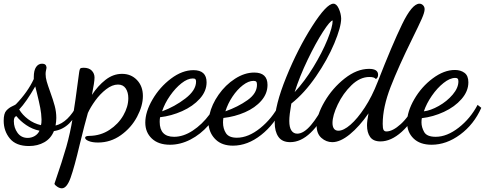

<svg xmlns="http://www.w3.org/2000/svg" viewBox="-40 -740 2627 1040"><path d="M-20 -86Q-20 -125 -6 -140.5Q8 -156 25.5 -164Q43 -172 46 -175Q110 -241 143 -312V-322Q143 -359 155.5 -377Q168 -395 188 -395Q210 -395 212 -375Q212 -370 209.5 -360Q207 -350 207 -339Q207 -320 213 -299Q219 -278 232 -242Q248 -198 256.5 -166Q265 -134 265 -101Q265 -84 261 -60Q329 -77 379 -173L391 -164Q371 -107 335.5 -72Q300 -37 252 -30Q236 10 200 30.5Q164 51 117 51Q47 51 13.5 10.5Q-20 -30 -20 -86ZM185 -93Q184 -125 178 -156Q172 -187 160 -236L151 -272Q102 -187 64 -147Q81 -118 112 -94.5Q143 -71 182 -62Q185 -71 185 -93ZM174 -32Q135 -40 102 -62.5Q69 -85 49 -111Q35 -108 35 -84Q35 -48 55 -20.5Q75 7 110 7Q130 7 147.5 -3Q165 -13 174 -32Z M255 255Q299 127 319.5 54.5Q340 -18 353.5 -99.5Q367 -181 389 -350Q391 -364 394.5 -368.5Q398 -373 413 -373Q442 -373 457 -357.5Q472 -342 472 -320Q472 -296 458 -226Q490 -275 531.5 -307.5Q573 -340 621 -340Q670 -340 702 -306.5Q734 -273 734 -220Q734 -167 702.5 -107.5Q671 -48 615 -8Q559 32 491 32Q460 32 440.5 24Q421 16 421 6Q421 -4 445 -4Q505 -5 553 -36.5Q601 -68 628 -115Q655 -162 655 -208Q655 -240 641 -261Q627 -282 599 -282Q568 -282 535 -256.5Q502 -231 476 -195Q450 -159 436 -128Q419 -69 392 42Q363 165 342.5 222.5Q322 280 295 280Q283 280 269.5 271Q256 262 255 255Z M1090 -62Q1046 -12 991.5 16Q937 44 881 44Q818 44 782.5 10.5Q747 -23 747 -76Q747 -134 786 -201Q825 -268 886 -314Q947 -360 1008 -360Q1079 -360 1079 -294Q1079 -246 1042 -205Q1005 -164 946.5 -138Q888 -112 827 -105Q825 -93 825 -80Q825 1 903 1Q953 1 1004 -32.5Q1055 -66 1095 -120Q1107 -174 1144 -227Q1181 -280 1233 -313.5Q1285 -347 1337 -347Q1409 -347 1409 -280Q1409 -233 1375.5 -194.5Q1342 -156 1287 -132Q1232 -108 1170 -101Q1168 -87 1168 -77Q1168 -43 1184 -18.5Q1200 6 1243 6Q1305 6 1369.5 -46Q1434 -98 1472 -172L1490 -158Q1448 -67 1374.5 -9Q1301 49 1222 49Q1164 49 1130 17.5Q1096 -14 1090 -62ZM1022 -298Q1022 -307 1018.5 -311Q1015 -315 1004 -315Q976 -315 943 -289Q910 -263 881 -221.5Q852 -180 838 -137Q906 -162 964 -206.5Q1022 -251 1022 -298ZM1352 -281Q1352 -293 1348 -297.5Q1344 -302 1333 -302Q1306 -302 1275.5 -278.5Q1245 -255 1219.5 -217Q1194 -179 1181 -137Q1249 -161 1300.5 -197.5Q1352 -234 1352 -281Z M1448 -76Q1448 -168 1510.5 -322Q1573 -476 1651 -598Q1729 -720 1766 -720Q1783 -720 1795 -693.5Q1807 -667 1808 -640Q1808 -594 1771 -505.5Q1734 -417 1671.5 -326Q1609 -235 1538 -179Q1527 -117 1527 -85Q1527 -50 1538.5 -33Q1550 -16 1570 -16Q1605 -16 1644.5 -62.5Q1684 -109 1715 -175L1739 -162Q1695 -71 1642 -20.5Q1589 30 1532 30Q1488 30 1468 1Q1448 -28 1448 -76ZM1762 -629Q1749 -629 1709.5 -568Q1670 -507 1626.5 -416.5Q1583 -326 1556 -241Q1610 -299 1657.5 -377Q1705 -455 1733.5 -525Q1762 -595 1762 -629Z M1675 -60Q1675 -116 1718 -189.5Q1761 -263 1827 -315Q1893 -367 1959 -367Q2008 -367 2008 -335Q2008 -319 1996 -312Q1988 -323 1961 -323Q1910 -323 1864 -278.5Q1818 -234 1789.5 -174Q1761 -114 1761 -74Q1761 -54 1769 -43Q1777 -32 1793 -32Q1821 -32 1858.5 -64.5Q1896 -97 1935.5 -157Q1975 -217 2006 -297Q2084 -497 2138 -608.5Q2192 -720 2232 -720Q2243 -720 2251.5 -711.5Q2260 -703 2260 -690Q2260 -673 2244.5 -638Q2229 -603 2192 -528Q2119 -380 2076 -269.5Q2033 -159 2033 -69Q2033 -45 2037.5 -36.5Q2042 -28 2053 -28Q2087 -28 2131 -68Q2175 -108 2208 -176L2227 -160Q2194 -78 2136 -26Q2078 26 2021 26Q1982 26 1965 2Q1948 -22 1948 -61Q1948 -84 1956 -126Q1907 -55 1855 -12.5Q1803 30 1760 30Q1727 30 1701 7Q1675 -16 1675 -60Z M2165 -77Q2165 -135 2204 -202.5Q2243 -270 2304 -315.5Q2365 -361 2424 -361Q2455 -361 2476 -345.5Q2497 -330 2497 -294Q2497 -246 2460 -203.5Q2423 -161 2364.5 -134Q2306 -107 2245 -100Q2243 -90 2243 -77Q2243 -51 2257.5 -25Q2272 1 2320 1Q2381 1 2444.5 -48.5Q2508 -98 2547 -172L2567 -156Q2527 -66 2452.5 -11Q2378 44 2298 44Q2235 44 2200 10Q2165 -24 2165 -77ZM2443 -299Q2443 -310 2439 -314Q2435 -318 2426 -318Q2397 -318 2362.5 -290.5Q2328 -263 2299 -221Q2270 -179 2256 -137Q2292 -141 2336.5 -166Q2381 -191 2412 -227.5Q2443 -264 2443 -299Z"/></svg>

Font: Dancing Script
Style: Bold
Weight: 700
Designer: Pablo Impallari
Foundry: Pablo Impallari
Version: Version 2.000